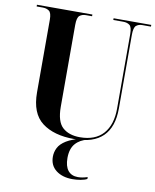

<svg xmlns="http://www.w3.org/2000/svg" viewBox="-101 -790 893 1105"><g transform="rotate(10 346.0 -237.5)"><path d="M369 10Q250 10 181 -42.5Q112 -95 112 -218V-642Q112 -682 97 -693Q82 -704 60 -704H24V-714H348V-704H312Q290 -704 275.5 -692.5Q261 -681 261 -638V-160Q261 -73 298 -39.5Q335 -6 399 -6Q489 -6 535.5 -58.5Q582 -111 582 -206V-641Q582 -682 567.5 -693Q553 -704 530 -704H472V-714H692V-704H641Q620 -704 606 -692.5Q592 -681 592 -638V-208Q592 10 369 10ZM399 239Q340 239 303 210.5Q266 182 266 131Q266 104 278.5 79Q291 54 324 33.5Q357 13 416 0H447Q402 10 376 40Q350 70 350 124Q350 172 370 197Q390 222 428 222Q453 222 484 212V223Q469 231 445.5 235Q422 239 399 239Z"/></g></svg>

Font: Noto Serif Display SemiCondensed
Style: Bold
Weight: 700
Width: 4
Designer: Monotype Design Team
Foundry: Monotype Imaging Inc.
Version: Version 2.009